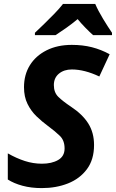

<svg xmlns="http://www.w3.org/2000/svg" viewBox="-20 -954 594 984"><path d="M194 10Q140 10 95.5 -2Q51 -14 20 -34V-168Q64 -143 107 -129Q150 -115 195 -115Q245 -115 278 -134Q311 -153 311 -193Q311 -234 287 -257.5Q263 -281 225 -309Q195 -331 167 -358Q139 -385 121 -421.5Q103 -458 103 -507Q103 -571 133 -619.5Q163 -668 218.5 -696Q274 -724 348 -724Q404 -724 451 -712Q498 -700 542 -676L489 -562Q413 -598 348 -598Q308 -598 282 -576.5Q256 -555 256 -518Q256 -480 279 -457.5Q302 -435 344 -407Q403 -368 432.5 -321Q462 -274 462 -211Q462 -136 425.5 -87Q389 -38 328.5 -14Q268 10 194 10ZM159 -774V-786Q179 -805 206 -831Q233 -857 259.5 -884.5Q286 -912 303 -934H468Q483 -899 508.5 -857Q534 -815 554 -786V-774H457Q440 -789 417.5 -812Q395 -835 378 -856Q349 -832 321.5 -812.5Q294 -793 265 -774Z"/></svg>

Font: Noto IKEA Latin
Style: Bold Italic
Weight: 700
Italic angle: -12°
Designer: Monotype Design Team
Foundry: Monotype Imaging Inc.
Version: Version 1.0